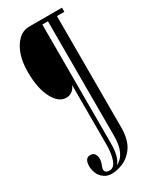

<svg xmlns="http://www.w3.org/2000/svg" viewBox="-212 -757 766 944"><g transform="rotate(-30 171.0 -285.0)"><path d="M125 129.9Q98.6 129.9 80.1 115.2Q61.5 100.6 54 81.5Q46.4 62.5 46.4 42.5Q46.4 -3.4 77.6 -3.4Q93.8 -3.4 101.8 7.3Q109.9 18.1 109.9 35.6Q109.9 51.3 103.3 66.7Q96.7 82 96.7 89.4Q96.7 110.4 124 110.4Q148.4 110.4 160.9 77.4Q173.3 44.4 173.3 -9.8V-349.1Q169.4 -330.6 153.6 -318.1Q137.7 -305.7 119.6 -305.7H118.7Q74.7 -305.7 45.7 -362.1Q16.6 -418.5 16.6 -508.3Q16.6 -593.8 50 -647Q83.5 -700.2 133.3 -700.2H320.3V-676.8H278.3V-42.5Q278.3 -10.7 271.7 15.4Q265.1 41.5 254.4 58.8Q243.7 76.2 229.2 89.6Q214.8 103 200.7 110.4Q186.5 117.7 171.1 122.3Q155.8 127 145 128.4Q134.3 129.9 125 129.9ZM166.5 105.5Q227.1 78.1 227.1 -27.3V-676.8H195.3V-3.4Q195.3 77.1 166.5 105.5Z"/></g></svg>

Font: Imbue
Style: Regular
Weight: 400
Designer: Tyler Finck
Foundry: Etcetera Type Company
Version: Version 0.910